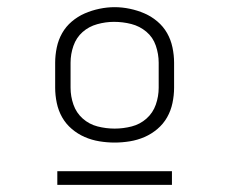

<svg xmlns="http://www.w3.org/2000/svg" viewBox="-20 -715 640 536"><path d="M300 -317Q279 -317 257.5 -320.5Q236 -324 216.5 -332.5Q197 -341 180.5 -355Q164 -369 153.5 -387.5Q143 -406 138.5 -427.5Q134 -449 134 -470V-540Q134 -561 138.5 -582.5Q143 -604 153.5 -622.5Q164 -641 180.5 -655Q197 -669 216.5 -677.5Q236 -686 257.5 -690.5Q279 -695 300 -695Q321 -695 342.5 -690.5Q364 -686 383.5 -677.5Q403 -669 419.5 -655Q436 -641 446.5 -622.5Q457 -604 461.5 -582.5Q466 -561 466 -540V-470Q466 -449 461.5 -427.5Q457 -406 446.5 -387.5Q436 -369 419.5 -355Q403 -341 383.5 -332.5Q364 -324 342.5 -320.5Q321 -317 300 -317ZM300 -356Q324 -356 347.5 -362Q371 -368 389 -384Q407 -400 415 -423Q423 -446 423 -470V-540Q423 -564 415 -587.5Q407 -611 388.5 -626.5Q370 -642 346.5 -648Q323 -654 298 -654Q275 -654 251.5 -647.5Q228 -641 210.5 -625.5Q193 -610 185 -587Q177 -564 177 -540V-470Q177 -446 185 -423Q193 -400 211 -384Q229 -368 252.5 -362Q276 -356 300 -356ZM140 -199V-237H460V-199Z"/></svg>

Font: Zed Sans Extralight Extended
Style: Regular
Weight: 200
Width: 7
Designer: Belleve Invis
Foundry: Belleve Invis
Version: Version 1.0.0; ttfautohint (v1.8.4)